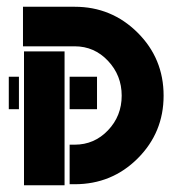

<svg xmlns="http://www.w3.org/2000/svg" viewBox="-20 -545 512 568"><path d="M51 3V-393H171V3ZM186 -117H201Q259 -117 299.5 -159.5Q340 -202 340 -262Q340 -322 299.5 -365Q259 -408 201 -408H48V-525H201Q310 -525 387 -448.5Q464 -372 464 -262Q464 -153 387.5 -76.5Q311 0 201 0H186ZM186 -318H267V-222H186ZM36 -222H6V-318H36Z"/></svg>

Font: BroshK
Style: Medium
Weight: 500
Designer: gluk
Foundry: gluk
Version: Version 0.60